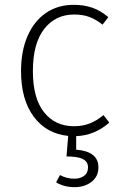

<svg xmlns="http://www.w3.org/2000/svg" viewBox="-20 -552 506 794"><path d="M387 140Q387 178 358.5 200Q330 222 288 222Q245 222 212 202L228 172Q256 187 287 187Q312 187 328 175Q344 163 344 140Q344 117 323 106Q302 95 255 95L262 10Q172 1 119.5 -69.5Q67 -140 67 -258Q67 -341 94 -403Q121 -465 170 -498.5Q219 -532 285 -532Q328 -532 362 -520Q396 -508 428 -481L404 -450Q378 -471 350.5 -481.5Q323 -492 287 -492Q209 -492 162.5 -432Q116 -372 116 -258Q116 -146 162 -88Q208 -30 286 -30Q322 -30 351 -41.5Q380 -53 408 -76L432 -45Q372 8 295 11V67Q387 74 387 140Z"/></svg>

Font: FiraGO ExtraLight
Style: Regular
Weight: 200
Designer: bBox Type
Foundry: bBox Type GmbH
Version: Version 1.001